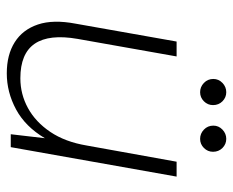

<svg xmlns="http://www.w3.org/2000/svg" viewBox="-82 -610 703 580"><g transform="rotate(90 270.0 -319.5)"><path d="M201 12Q145 12 107 -12Q69 -36 53.5 -82Q38 -128 51 -196L105 -501H150L97 -202Q82 -116 111.5 -72.5Q141 -29 216 -29Q264 -29 306 -52Q348 -75 378 -119.5Q408 -164 419 -229L468 -501H513L424 0H385L397 -103Q362 -44 310 -16Q258 12 201 12ZM258 -572Q242 -572 230 -583.5Q218 -595 218 -612Q218 -628 230 -639.5Q242 -651 258 -651Q274 -651 285.5 -639.5Q297 -628 297 -611Q297 -595 285.5 -583.5Q274 -572 258 -572ZM399 -572Q383 -572 371 -583.5Q359 -595 359 -612Q359 -628 371 -639.5Q383 -651 399 -651Q415 -651 426.5 -639.5Q438 -628 438 -611Q438 -595 426.5 -583.5Q415 -572 399 -572Z"/></g></svg>

Font: DM Sans 17pt ExtraLight
Style: Italic
Weight: 250
Italic angle: -10°
Version: Version 4.004;gftools[0.9.30]